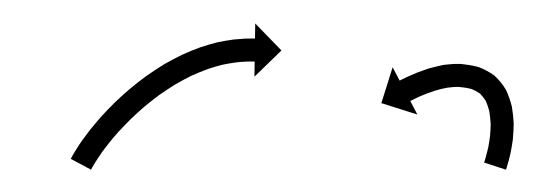

<svg xmlns="http://www.w3.org/2000/svg" viewBox="-20 -319 477 167"><path d="M42.6 -182.9C42.3 -182.2 41.9 -181.5 41.6 -180.8L59.2 -171.4C59.5 -172 59.9 -172.7 60.2 -173.3C60.2 -173.3 60.2 -173.3 60.2 -173.2C60.2 -173.2 60.1 -173.2 60.1 -173.2C61.1 -174.9 62.1 -176.5 63.1 -178.2C63.1 -178.2 63.1 -178.2 63 -178.1C63 -178.1 63 -178 63 -178C64.6 -180.6 66.3 -183.1 68 -185.5C68 -185.5 67.9 -185.5 67.9 -185.4C67.9 -185.4 67.8 -185.4 67.8 -185.4C70.1 -188.5 72.4 -191.6 74.8 -194.6C74.8 -194.6 74.8 -194.6 74.7 -194.5C74.7 -194.5 74.7 -194.5 74.7 -194.5C77.5 -198 80.5 -201.5 83.5 -204.9C83.5 -204.9 83.5 -204.8 83.5 -204.8C83.4 -204.8 83.4 -204.7 83.4 -204.7C86.8 -208.4 90.4 -212.1 94 -215.7C94 -215.7 93.9 -215.6 93.9 -215.6C93.8 -215.6 93.8 -215.5 93.8 -215.5C97.7 -219.3 101.8 -222.9 105.9 -226.5C105.9 -226.5 105.8 -226.4 105.8 -226.4C105.7 -226.3 105.7 -226.3 105.7 -226.3C110 -229.9 114.4 -233.3 118.9 -236.7C118.9 -236.7 118.9 -236.6 118.8 -236.6C118.8 -236.6 118.7 -236.5 118.7 -236.5C123.3 -239.7 128 -242.8 132.8 -245.8C132.8 -245.8 132.8 -245.8 132.7 -245.7C132.6 -245.7 132.6 -245.6 132.6 -245.6C137.3 -248.4 142.1 -250.9 147 -253.4C147 -253.4 146.9 -253.3 146.9 -253.3C146.8 -253.2 146.7 -253.2 146.7 -253.2C151.4 -255.3 156.2 -257.3 161 -259C161 -259 160.9 -259 160.8 -259C160.7 -259 160.6 -258.9 160.6 -258.9C165 -260.4 169.5 -261.7 173.9 -262.8C173.9 -262.8 173.9 -262.7 173.8 -262.7C173.7 -262.7 173.6 -262.7 173.6 -262.7C177.4 -263.5 181.3 -264.2 185.2 -264.7C185.2 -264.7 185.1 -264.7 185 -264.7C184.9 -264.7 184.9 -264.7 184.9 -264.7C187.9 -265 190.9 -265.3 193.9 -265.4C193.9 -265.4 193.9 -265.4 193.8 -265.4C193.7 -265.4 193.7 -265.4 193.7 -265.4C195.6 -265.5 197.6 -265.5 199.5 -265.5C199.5 -265.5 199.5 -265.5 199.5 -265.5C199.4 -265.5 199.4 -265.5 199.4 -265.5C200.1 -265.5 200.8 -265.5 201.5 -265.5L201.3 -252.3L224.8 -275.1L202 -298.6L201.8 -285.5C201.1 -285.5 200.4 -285.5 199.6 -285.5C199.6 -285.5 199.6 -285.5 199.6 -285.5C199.6 -285.5 199.6 -285.5 199.6 -285.5C197.4 -285.5 195.3 -285.5 193.2 -285.4C193.2 -285.4 193.1 -285.4 193.1 -285.4C193 -285.4 193 -285.4 193 -285.4C189.5 -285.2 186.1 -284.9 182.7 -284.6C182.7 -284.6 182.7 -284.6 182.6 -284.6C182.5 -284.6 182.4 -284.5 182.4 -284.5C178.1 -283.9 173.8 -283.2 169.5 -282.3C169.5 -282.3 169.4 -282.2 169.3 -282.2C169.2 -282.2 169.1 -282.2 169.1 -282.2C164.2 -281 159.3 -279.5 154.4 -277.9C154.4 -277.9 154.3 -277.9 154.2 -277.9C154.2 -277.8 154.1 -277.8 154.1 -277.8C148.8 -275.9 143.6 -273.7 138.5 -271.4C138.5 -271.4 138.4 -271.4 138.4 -271.4C138.3 -271.3 138.2 -271.3 138.2 -271.3C132.9 -268.7 127.7 -265.9 122.6 -263C122.6 -263 122.5 -262.9 122.5 -262.9C122.4 -262.9 122.3 -262.8 122.3 -262.8C117.2 -259.7 112.2 -256.3 107.3 -252.9C107.3 -252.9 107.2 -252.9 107.1 -252.8C107.1 -252.8 107 -252.7 107 -252.7C102.2 -249.2 97.5 -245.5 93 -241.7C93 -241.7 92.9 -241.7 92.9 -241.7C92.8 -241.6 92.8 -241.6 92.8 -241.6C88.4 -237.8 84.2 -234 80 -230C80 -230 80 -230 79.9 -229.9C79.9 -229.9 79.9 -229.9 79.9 -229.9C76.1 -226.1 72.3 -222.2 68.7 -218.3C68.7 -218.3 68.7 -218.2 68.6 -218.2C68.6 -218.2 68.5 -218.1 68.5 -218.1C65.3 -214.5 62.2 -210.8 59.2 -207.1C59.2 -207.1 59.1 -207.1 59.1 -207C59.1 -207 59 -206.9 59 -206.9C56.5 -203.7 54 -200.4 51.6 -197C51.6 -197 51.6 -197 51.5 -197C51.5 -196.9 51.5 -196.9 51.5 -196.9C49.6 -194.2 47.8 -191.5 46.1 -188.7C46.1 -188.7 46.1 -188.7 46 -188.7C46 -188.6 46 -188.6 46 -188.6C44.9 -186.7 43.8 -184.9 42.7 -183C42.7 -183 42.7 -182.9 42.7 -182.9C42.7 -182.9 42.6 -182.9 42.6 -182.9ZM401.6 -179.3C401.4 -178.8 401.3 -178.2 401.1 -177.6L420.1 -171.4C420.3 -172 420.5 -172.6 420.7 -173.1C420.7 -173.1 420.7 -173.2 420.7 -173.2C420.7 -173.2 420.7 -173.2 420.7 -173.2C421.2 -175 421.7 -176.7 422.2 -178.5C422.2 -178.5 422.2 -178.5 422.3 -178.5C422.3 -178.6 422.3 -178.6 422.3 -178.6C423 -181.3 423.7 -184.1 424.3 -186.8C424.3 -186.8 424.3 -186.9 424.3 -187C424.3 -187 424.3 -187.1 424.3 -187.1C425 -190.7 425.6 -194.3 426.1 -197.9C426.1 -197.9 426.1 -198 426.1 -198C426.1 -198.1 426.1 -198.2 426.1 -198.2C426.5 -202.5 426.7 -206.8 426.8 -211C426.8 -211 426.8 -211.2 426.8 -211.3C426.8 -211.4 426.8 -211.5 426.8 -211.5C426.6 -216.3 426.1 -220.9 425.3 -225.6C425.3 -225.6 425.3 -225.8 425.3 -226C425.2 -226.2 425.2 -226.3 425.2 -226.3C424 -231.1 422.4 -235.8 420.4 -240.2C420.4 -240.2 420.2 -240.5 420.1 -240.7C420 -241 419.8 -241.3 419.8 -241.3C417.3 -245.5 414.2 -249.3 410.6 -252.7C410.6 -252.7 410.3 -252.9 410.1 -253.2C409.8 -253.4 409.5 -253.6 409.5 -253.6C405.5 -256.5 401.1 -258.8 396.5 -260.6C396.5 -260.6 396.2 -260.6 396 -260.7C395.7 -260.8 395.4 -260.9 395.4 -260.9C390.7 -262.1 385.8 -262.9 380.8 -263.4C380.8 -263.4 380.7 -263.4 380.5 -263.4C380.3 -263.4 380.2 -263.4 380.2 -263.4C375.4 -263.5 370.8 -263.2 366.1 -262.6C366.1 -262.6 366 -262.5 365.8 -262.5C365.7 -262.5 365.5 -262.5 365.5 -262.5C361.3 -261.6 357.2 -260.6 353.1 -259.5C353.1 -259.5 353 -259.4 352.9 -259.4C352.8 -259.4 352.7 -259.4 352.7 -259.4C349.3 -258.2 345.8 -257 342.4 -255.7C342.4 -255.7 342.4 -255.7 342.3 -255.7C342.3 -255.6 342.2 -255.6 342.2 -255.6C339.6 -254.5 337 -253.4 334.4 -252.2C334.4 -252.2 334.4 -252.2 334.4 -252.2C334.3 -252.2 334.3 -252.2 334.3 -252.2C332.7 -251.4 331 -250.6 329.4 -249.8C329.4 -249.8 329.4 -249.8 329.4 -249.7C329.3 -249.7 329.3 -249.7 329.3 -249.7C328.8 -249.4 328.2 -249.1 327.6 -248.9L321.5 -260.5L311.7 -229.3L343 -219.4L336.9 -231.1C337.4 -231.4 337.9 -231.7 338.5 -232C338.5 -232 338.5 -231.9 338.5 -231.9C338.4 -231.9 338.4 -231.9 338.4 -231.9C339.9 -232.7 341.4 -233.4 342.9 -234.1C342.9 -234.1 342.9 -234.1 342.9 -234.1C342.8 -234.1 342.8 -234.1 342.8 -234.1C345.1 -235.1 347.5 -236.2 349.9 -237.1C349.9 -237.1 349.8 -237.1 349.8 -237.1C349.7 -237.1 349.7 -237.1 349.7 -237.1C352.7 -238.2 355.8 -239.3 358.9 -240.3C358.9 -240.3 358.8 -240.3 358.8 -240.3C358.7 -240.3 358.6 -240.2 358.6 -240.2C362.1 -241.3 365.7 -242.1 369.4 -242.8C369.4 -242.8 369.2 -242.8 369.1 -242.8C369 -242.8 368.8 -242.7 368.8 -242.7C372.5 -243.2 376.1 -243.5 379.8 -243.4C379.8 -243.4 379.6 -243.4 379.5 -243.4C379.3 -243.4 379.1 -243.4 379.1 -243.4C382.9 -243.1 386.7 -242.5 390.4 -241.5C390.4 -241.5 390.1 -241.6 389.9 -241.7C389.6 -241.8 389.3 -241.9 389.3 -241.9C392.4 -240.7 395.3 -239.2 397.9 -237.3C397.9 -237.3 397.7 -237.5 397.4 -237.8C397.1 -238 396.8 -238.2 396.9 -238.2C399.1 -236 401.1 -233.5 402.8 -230.8C402.8 -230.8 402.6 -231.1 402.5 -231.4C402.4 -231.6 402.2 -231.9 402.2 -231.9C403.7 -228.6 404.9 -225.1 405.8 -221.6C405.8 -221.6 405.7 -221.8 405.7 -222C405.6 -222.2 405.6 -222.3 405.6 -222.3C406.2 -218.5 406.6 -214.6 406.8 -210.8C406.8 -210.8 406.8 -210.9 406.8 -211C406.8 -211.1 406.8 -211.3 406.8 -211.3C406.7 -207.6 406.5 -203.8 406.2 -200.1C406.2 -200.1 406.2 -200.2 406.2 -200.3C406.2 -200.4 406.2 -200.5 406.2 -200.5C405.8 -197.3 405.3 -194.1 404.7 -190.9C404.7 -190.9 404.7 -191 404.7 -191C404.7 -191.1 404.7 -191.1 404.7 -191.1C404.2 -188.7 403.6 -186.2 402.9 -183.8C402.9 -183.8 403 -183.8 403 -183.8C403 -183.9 403 -183.9 403 -183.9C402.5 -182.4 402.1 -180.8 401.6 -179.2C401.6 -179.2 401.6 -179.3 401.6 -179.3C401.6 -179.3 401.6 -179.3 401.6 -179.3Z"/></svg>

Font: FRB American Cursive Just Arrows Medium
Style: Italic
Weight: 500
Italic angle: -25°
Version: Version 2.0;Modular Font Editor K font №1